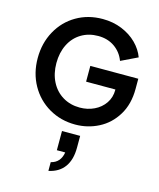

<svg xmlns="http://www.w3.org/2000/svg" viewBox="-157 -867 1123 1353"><g transform="rotate(15 404.0 -190.5)"><path d="M49.5 -372.8Q49.5 -482 97.9 -570Q146.2 -658 231 -707.5Q315.8 -757 422 -757Q498.5 -757 562.9 -730.5Q627.2 -704 671.6 -659.6Q716 -615.2 735.8 -561.2L615 -503Q593 -562.2 542.4 -597.8Q491.8 -633.2 422 -633.2Q352.8 -633.2 298.9 -600.6Q245 -568 215.4 -508.8Q185.8 -449.5 185.8 -372.8Q185.8 -296 216.1 -236.8Q246.5 -177.5 301.1 -144.6Q355.8 -111.8 425 -111.8Q482 -111.8 530.1 -134.8Q578.2 -157.8 607 -199.9Q635.8 -242 635.8 -297.2V-354L698 -300H422V-415H772V-340.2Q772 -229.2 723.2 -149.4Q674.5 -69.5 595.2 -28.8Q516 12 425 12Q319.5 12 233.6 -37.9Q147.8 -87.8 98.6 -175.6Q49.5 -263.5 49.5 -372.8ZM409 220H348V80H480.5V166.2Q480.5 253.8 442 307.1Q403.5 360.5 328 376.2V312.5Q362.5 304.5 382.9 280.9Q403.2 257.2 409 220Z"/></g></svg>

Font: Trafiko Sans Variable
Style: Regular
Weight: 400
Designer: Gumpita Rahayu / Trafiko
Foundry: Tokotype / Trafiko
Version: Version 0.001;FEAKit 1.0